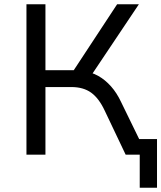

<svg xmlns="http://www.w3.org/2000/svg" viewBox="-20 -725 756 900"><path d="M635 155V0H589V-73H716V155ZM104 0V-705H193V-396H338L314 -378L529 -705H631L402 -363L366 -392Q407 -388 440 -369.5Q473 -351 500.5 -320Q528 -289 548 -246L668 0H569L471 -206Q444 -264 407.5 -290.5Q371 -317 314 -317H193V0Z"/></svg>

Font: Nunito Sans 8pt
Style: Regular
Weight: 400
Version: Version 3.101;gftools[0.9.27]